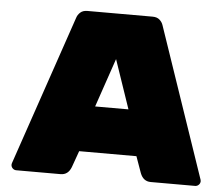

<svg xmlns="http://www.w3.org/2000/svg" viewBox="-51 -757 951 815"><g transform="rotate(5 425.0 -350.0)"><path d="M281 -34Q268 0 236 0H47Q38 0 31.5 -6.5Q25 -13 25 -22L26 -28L244 -667Q248 -680 259 -690Q270 -700 289 -700H567Q586 -700 597 -690Q608 -680 612 -667L830 -28L831 -22Q831 -13 824.5 -6.5Q818 0 809 0H620Q588 0 575 -34L550 -104H306ZM428 -507 357 -299H499Z"/></g></svg>

Font: Rubik Mono One
Style: Regular
Weight: 400
Designer: Hubert and Fischer with Elvire Volk Leonovitch (Cyrillic Expansion: Cyreal)
Foundry: Hubert and Fischer with Elvire Volk Leonovitch
Version: Version 2.000